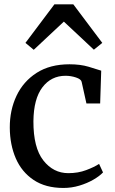

<svg xmlns="http://www.w3.org/2000/svg" viewBox="-20 -872 538 902"><path d="M26 -272Q25.5 -354 57.5 -421.8Q89.5 -489.5 152.2 -529.8Q215 -570 306.5 -570Q357.5 -570 396 -558.5Q434.5 -547 455.5 -540L450.5 -386H386L363.5 -487.5Q361 -500 337 -508Q313 -516 288 -516Q220.5 -516 179.2 -461.8Q138 -407.5 137 -302.5Q136.5 -178.5 183.5 -118.5Q230.5 -58.5 301 -58.5Q347 -58.5 384.8 -72.8Q422.5 -87 445.5 -102L464 -62Q447.5 -44.5 418.5 -27.8Q389.5 -11 353 0Q316.5 11 278 11Q194 11 138 -26.5Q82 -64 54.2 -128Q26.5 -192 26 -272ZM235.5 -851.5H324.5L460.5 -670.5L421 -638.5L280 -770.5L138.5 -638L99.5 -670.5Z"/></svg>

Font: Merriweather
Style: Regular
Weight: 400
Designer: Eben Sorkin
Foundry: Eben Sorkin
Version: Version 2.100; ttfautohint (v1.7.19-72a1) -l 8 -r 50 -G 200 